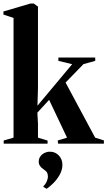

<svg xmlns="http://www.w3.org/2000/svg" viewBox="-20 -838 626 1120"><path d="M1.5 0V-18.5L59 -35V-733.5L0 -753V-771L158 -817.5H177L201.5 -799.5V-322.5L198.5 -221.5L401 -463.5L320.5 -483V-502.5H535.5V-483L467 -464L362.5 -356.5L535 -35L586 -19V0H319L316.5 -18.5L371 -35L266.5 -255.5L198 -181L201.5 -117.5V-35L257.5 -18V0ZM344 123.5Q344 153 328.5 180.8Q313 208.5 291.8 229.8Q270.5 251 252.5 263H251.5L233 252V248.5Q247 234.5 253.2 219Q259.5 203.5 259.5 192.5Q259.5 178.5 254.8 169.2Q250 160 233.5 149Q221 141 213.5 130.2Q206 119.5 206 105Q206 87 215.8 74Q225.5 61 239.8 54Q254 47 269 47H272.5Q302 47 323 68.8Q344 90.5 344 123.5Z"/></svg>

Font: Merriweather 144pt
Style: Bold
Weight: 700
Version: Version 2.100